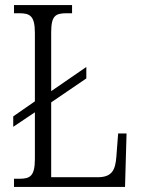

<svg xmlns="http://www.w3.org/2000/svg" viewBox="-20 -734 555 754"><path d="M35 0H471L477 -210H444L437 -119C433 -65 419 -38 363 -38H181V-332L319 -426V-471L181 -376V-606C181 -672 197 -682 242 -682H263V-714H35V-682H55C98 -682 117 -672 117 -604V-336L32 -277V-236L117 -293V-110C117 -42 98 -32 56 -32H35Z"/></svg>

Font: Noto Serif Georgian Condensed Light
Style: Regular
Weight: 300
Width: 3
Designer: Monotype Design Team, Akaki Razmadze
Foundry: Google LLC
Version: Version 2.003